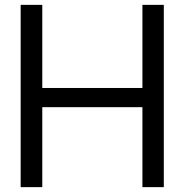

<svg xmlns="http://www.w3.org/2000/svg" viewBox="-20 -770 769 790"><path d="M654 -750H566V-408H154V-750H65V0H154V-329H566V0H654Z"/></svg>

Font: Oakes
Style: Regular
Weight: 400
Designer: Samuel Oakes
Foundry: Samuel Oakes
Version: Version 1.003;PS 001.003;hotconv 1.0.88;makeotf.lib2.5.64775